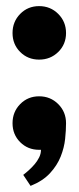

<svg xmlns="http://www.w3.org/2000/svg" viewBox="-20 -492 257 628"><path d="M56 80Q64 74 74 65Q84 56 93 45.5Q102 35 108 23Q114 11 114 -2H108Q71 -2 46 -27Q21 -52 21 -89Q21 -126 46 -151.5Q71 -177 108 -177Q145 -177 170.5 -151.5Q196 -126 196 -89Q196 -66 193 -37.5Q190 -9 178.5 20Q167 49 143.5 74.5Q120 100 80 116ZM21 -384Q21 -421 46 -446.5Q71 -472 108 -472Q145 -472 170.5 -446.5Q196 -421 196 -384Q196 -347 170.5 -322Q145 -297 108 -297Q71 -297 46 -322Q21 -347 21 -384Z"/></svg>

Font: CAT Rhythmus
Style: Regular
Weight: 400
Designer: Peter Wiegel nach alter Vorlage
Foundry: Peter Wiegel
Version: 1.000